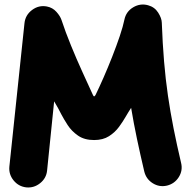

<svg xmlns="http://www.w3.org/2000/svg" viewBox="-20 -746 840 850"><path d="M96.2 83.5Q62 79.6 40 52.5Q18.1 25.4 21.5 -8.8L88.4 -643.6Q92.3 -679.7 122.1 -701.9Q151.9 -724.1 187.5 -717.3Q212.9 -712.4 229.7 -693.6Q246.6 -674.8 252.4 -657.2Q269.5 -605 294.2 -544.7Q318.8 -484.4 345 -427Q371.1 -369.6 391.1 -326.2Q394 -319.3 397 -319.3Q399.4 -319.3 403.3 -326.2Q418.9 -358.4 438.5 -402.8Q458 -447.3 476.8 -495.1Q495.6 -543 510.3 -586.4Q524.9 -629.9 530.8 -659.2Q538.1 -694.8 569.6 -713.6Q601.1 -732.4 635.7 -722.7Q664.6 -714.8 680.2 -690.2Q695.8 -665.5 696.3 -645.5Q699.7 -553.2 706.3 -474.4Q712.9 -395.5 723.4 -323.2Q733.9 -251 748.3 -178.2Q762.7 -105.5 781.7 -24.9Q790 8.8 771.5 38.1Q752.9 67.4 719.2 75.7Q685.5 83.5 656.2 65.2Q627 46.9 618.7 13.2Q601.1 -61.5 586.4 -131.1Q571.8 -200.7 560.5 -268.6Q554.2 -258.3 548.3 -249.3Q542.5 -240.2 537.1 -230.5Q524.9 -209 507.1 -184.6Q489.3 -160.2 462.6 -143.1Q436 -126 396.5 -126Q353.5 -126 325.2 -145.8Q296.9 -165.5 279.5 -192.4Q262.2 -219.2 251.5 -239.7Q244.6 -253.4 236.8 -267.8Q229 -282.2 219.7 -297.4L188.5 8.8Q185.1 43 157.7 64.9Q130.4 86.9 96.2 83.5Z"/></svg>

Font: Mikhak-FD Black
Style: Regular
Weight: 900
Designer: Amin Abedi
Version: Version 3.2